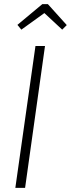

<svg xmlns="http://www.w3.org/2000/svg" viewBox="-20 -906 342 926"><path d="M197 -684 101 0H54L151 -684ZM83 -763 64 -786 184 -886H211L302 -785L280 -763L194 -843Z"/></svg>

Font: Fira Sans Extra Condensed ExtraLight
Style: Italic
Weight: 275
Width: 3
Italic angle: -8°
Designer: Carrois Corporate & Edenspiekermann AG
Foundry: Carrois Corporate GbR & Edenspiekermann AG
Version: Version 4.203